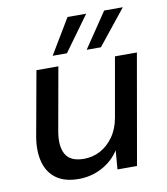

<svg xmlns="http://www.w3.org/2000/svg" viewBox="-82 -782 751 862"><g transform="rotate(-10 294.0 -350.5)"><path d="M208 12Q145 12 106.5 -15.5Q68 -43 54.5 -93Q41 -143 52 -208L105 -502H205L154 -216Q142 -148 163.5 -110.5Q185 -73 247 -73Q287 -73 321.5 -91.5Q356 -110 381 -145Q406 -180 415 -230L463 -502H563L475 0H386L393 -86Q363 -40 314 -14Q265 12 208 12ZM343 -553 451 -713H536L408 -553ZM188 -553 284 -713H369L253 -553Z"/></g></svg>

Font: DM Sans 16pt Medium
Style: Italic
Weight: 500
Italic angle: -10°
Version: Version 4.004;gftools[0.9.30]